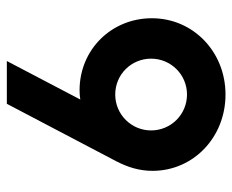

<svg xmlns="http://www.w3.org/2000/svg" viewBox="-79 -600 679 561"><g transform="rotate(90 260.5 -319.5)"><path d="M158.3 0H283.3L450.7 -318.8C468.8 -353.5 479.2 -387.5 479.2 -425.7C479.2 -545.1 381.2 -638.9 256.2 -638.9C131.9 -638.9 33.3 -545.1 33.3 -423.6C33.3 -305.6 125 -212.5 243.8 -212.5C252.8 -212.5 261.8 -213.2 270.8 -214.6ZM256.2 -316.7C197.2 -316.7 151.4 -363.9 151.4 -421.5C151.4 -479.2 197.9 -526.4 256.2 -526.4C314.6 -526.4 361.1 -479.2 361.1 -421.5C361.1 -363.9 314.6 -316.7 256.2 -316.7Z"/></g></svg>

Font: Afacad
Style: Bold
Weight: 700
Designer: Kristian Moeller
Foundry: Dicotype
Version: Version 1.000